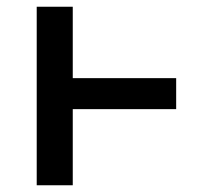

<svg xmlns="http://www.w3.org/2000/svg" viewBox="-20 -550 640 570"><path d="M89 0V-530H196V-318H503V-226H196V0Z"/></svg>

Font: Iosevka Slab Semibold Extended
Style: Regular
Weight: 600
Width: 7
Monospace: yes
Designer: Belleve Invis
Foundry: Belleve Invis
Version: Version 11.1.0; ttfautohint (v1.8.3)